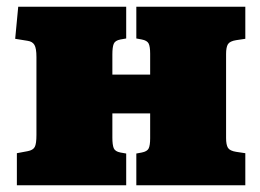

<svg xmlns="http://www.w3.org/2000/svg" viewBox="-20 -549 772 569"><path d="M30 0V-95L62 -101Q78 -104 83 -113.5Q88 -123 88 -149V-380Q88 -406 82 -416Q76 -426 62 -428L25 -434L34 -529H354V-435L337 -432Q321 -429 317 -419Q313 -409 313 -388V-328H425V-390Q425 -411 420.5 -420Q416 -429 400 -432L384 -435V-529H707V-434L680 -430Q661 -427 655.5 -418Q650 -409 650 -389V-140Q650 -120 655.5 -111Q661 -102 680 -99L707 -95V0H384V-94L400 -97Q416 -100 420.5 -109Q425 -118 425 -139V-213H313V-141Q313 -120 317 -110Q321 -100 337 -97L354 -94V0Z"/></svg>

Font: Literata Variable Black
Style: Regular
Weight: 900
Designer: Latin by Veronika Burian and Jose Scaglione. Greek by Irene Vlachou. Cyrillic by Vera Evstafieva.
Foundry: TypeTogether
Version: Version 3.021